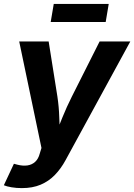

<svg xmlns="http://www.w3.org/2000/svg" viewBox="-38 -759 690 987"><path d="M-18.2 193.3 33.5 82.8 50.5 87.4Q79.5 94.8 103 91.4Q126.5 87.9 142.8 72.9Q159.1 57.9 166.2 30.9L175.2 1.6L60.7 -545.9H212.1L257.1 -262.5Q265.1 -209.1 266.7 -155.3Q268.3 -101.6 272 -43.1H237.9Q260.9 -101.6 282.9 -155.6Q304.8 -209.6 331.4 -262.5L474.1 -545.9H631.9L299 64.4Q275.3 108.2 243.9 140.5Q212.6 172.8 171 190.4Q129.5 208 74.4 208Q46.3 208 21.4 203.8Q-3.5 199.6 -18.2 193.3ZM520.9 -738.8 505.3 -645.8H222.6L238.3 -738.8Z"/></svg>

Font: Inter
Style: Italic
Weight: 400
Italic angle: -9.3988°
Designer: Rasmus Andersson
Foundry: rsms
Version: Version 4.001;git-66647c0bb